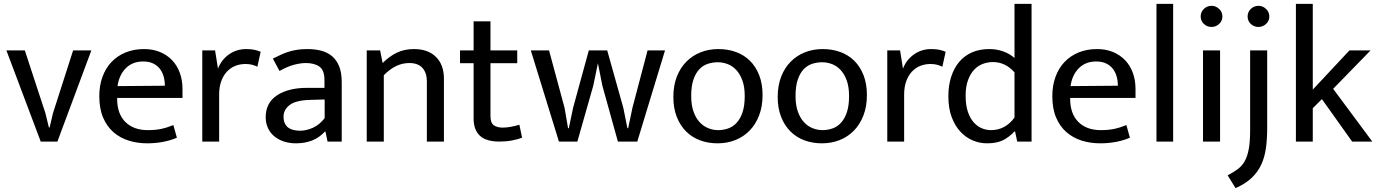

<svg xmlns="http://www.w3.org/2000/svg" viewBox="-20 -730 7100 990"><path d="M357 -470H451L276 0H190L13 -470H108L214 -147L232 -73H236L253 -146Z M921 -225H584V-221Q584 -143 626.5 -101Q669 -59 742 -59Q780 -59 809.5 -65Q839 -71 874 -85L892 -20Q863 -7 823.5 1Q784 9 739 9Q688 9 643.5 -5Q599 -19 565 -48.5Q531 -78 511.5 -124Q492 -170 492 -234Q492 -289 508.5 -334Q525 -379 555 -410.5Q585 -442 627.5 -459.5Q670 -477 723 -477Q768 -477 804.5 -462Q841 -447 867 -420Q893 -393 907 -355Q921 -317 921 -271ZM830 -288Q830 -314 823.5 -336.5Q817 -359 803.5 -376Q790 -393 769 -403Q748 -413 718 -413Q663 -413 628.5 -378Q594 -343 586 -286Z M1023 0V-470H1089L1104 -376Q1121 -421 1160 -449Q1199 -477 1250 -477Q1276 -477 1293 -473Q1310 -469 1324 -463L1307 -386Q1295 -392 1280.5 -396Q1266 -400 1246 -400Q1217 -400 1192.5 -390Q1168 -380 1149.5 -360Q1131 -340 1120.5 -310.5Q1110 -281 1110 -243V0Z M1387 -428Q1411 -440 1432 -449.5Q1453 -459 1474 -465Q1495 -471 1517 -474Q1539 -477 1565 -477Q1604 -477 1636.5 -468.5Q1669 -460 1692.5 -440Q1716 -420 1729 -387.5Q1742 -355 1742 -306V0H1669L1658 -52H1656Q1625 -19 1588 -5Q1551 9 1506 9Q1472 9 1443.5 -0.5Q1415 -10 1394 -27.5Q1373 -45 1361.5 -70Q1350 -95 1350 -126Q1350 -200 1408.5 -238.5Q1467 -277 1563 -277H1653V-317Q1653 -368 1627 -386.5Q1601 -405 1557 -405Q1531 -405 1497.5 -396.5Q1464 -388 1421 -364ZM1654 -217 1580 -215Q1505 -213 1473.5 -188.5Q1442 -164 1442 -129Q1442 -108 1449 -93.5Q1456 -79 1467.5 -71Q1479 -63 1494.5 -59.5Q1510 -56 1527 -56Q1560 -56 1594 -71.5Q1628 -87 1654 -121Z M1959 0H1871V-470H1940L1953 -405Q1988 -440 2026.5 -458.5Q2065 -477 2115 -477Q2187 -477 2228 -436.5Q2269 -396 2269 -324V0H2181V-311Q2181 -354 2158.5 -379.5Q2136 -405 2090 -405Q2020 -405 1959 -342Z M2647 -404H2509V-131Q2509 -96 2526.5 -84Q2544 -72 2572 -72Q2592 -72 2616 -76.5Q2640 -81 2658 -87L2672 -20Q2652 -12 2621 -6Q2590 0 2556 0Q2486 0 2454 -30.5Q2422 -61 2422 -119V-404H2352V-470H2422V-620H2509V-470H2647Z M2717 -470H2811L2891 -174L2909 -69H2913L2935 -174L3016 -470H3111L3194 -174L3215 -69H3219L3241 -174L3319 -470H3409L3266 0H3166L3086 -288L3063 -404L3039 -288L2957 0H2862Z M3912 -240Q3912 -181 3894 -134.5Q3876 -88 3844.5 -56Q3813 -24 3771 -7.5Q3729 9 3680 9Q3631 9 3589.5 -6.5Q3548 -22 3517.5 -52.5Q3487 -83 3469.5 -127.5Q3452 -172 3452 -230Q3452 -289 3470 -335Q3488 -381 3519.5 -412.5Q3551 -444 3593 -460.5Q3635 -477 3684 -477Q3733 -477 3774.5 -462Q3816 -447 3846.5 -417Q3877 -387 3894.5 -342.5Q3912 -298 3912 -240ZM3820 -235Q3820 -282 3808 -315Q3796 -348 3776.5 -369Q3757 -390 3732 -399.5Q3707 -409 3681 -409Q3655 -409 3630 -401Q3605 -393 3586 -373Q3567 -353 3555.5 -319.5Q3544 -286 3544 -235Q3544 -188 3556 -154.5Q3568 -121 3587.5 -100Q3607 -79 3632 -69Q3657 -59 3683 -59Q3709 -59 3734 -67.5Q3759 -76 3778 -96.5Q3797 -117 3808.5 -150.5Q3820 -184 3820 -235Z M4450 -240Q4450 -181 4432 -134.5Q4414 -88 4382.5 -56Q4351 -24 4309 -7.5Q4267 9 4218 9Q4169 9 4127.5 -6.5Q4086 -22 4055.5 -52.5Q4025 -83 4007.5 -127.5Q3990 -172 3990 -230Q3990 -289 4008 -335Q4026 -381 4057.5 -412.5Q4089 -444 4131 -460.5Q4173 -477 4222 -477Q4271 -477 4312.5 -462Q4354 -447 4384.5 -417Q4415 -387 4432.5 -342.5Q4450 -298 4450 -240ZM4358 -235Q4358 -282 4346 -315Q4334 -348 4314.5 -369Q4295 -390 4270 -399.5Q4245 -409 4219 -409Q4193 -409 4168 -401Q4143 -393 4124 -373Q4105 -353 4093.5 -319.5Q4082 -286 4082 -235Q4082 -188 4094 -154.5Q4106 -121 4125.5 -100Q4145 -79 4170 -69Q4195 -59 4221 -59Q4247 -59 4272 -67.5Q4297 -76 4316 -96.5Q4335 -117 4346.5 -150.5Q4358 -184 4358 -235Z M4555 0V-470H4621L4636 -376Q4653 -421 4692 -449Q4731 -477 4782 -477Q4808 -477 4825 -473Q4842 -469 4856 -463L4839 -386Q4827 -392 4812.5 -396Q4798 -400 4778 -400Q4749 -400 4724.5 -390Q4700 -380 4681.5 -360Q4663 -340 4652.5 -310.5Q4642 -281 4642 -243V0Z M5211 -710H5299V0H5225L5214 -52H5211Q5180 -20 5148.5 -5.5Q5117 9 5069 9Q5031 9 4995.5 -6Q4960 -21 4932 -51Q4904 -81 4887 -126.5Q4870 -172 4870 -234Q4870 -289 4884.5 -334Q4899 -379 4926 -411Q4953 -443 4992 -460Q5031 -477 5081 -477Q5118 -477 5151.5 -465.5Q5185 -454 5211 -431ZM5211 -357Q5164 -410 5100 -410Q5073 -410 5047.5 -400.5Q5022 -391 5002.5 -370Q4983 -349 4971 -316Q4959 -283 4959 -237Q4959 -189 4970 -155.5Q4981 -122 4999.5 -100.5Q5018 -79 5041.5 -69Q5065 -59 5089 -59Q5164 -59 5211 -124Z M5835 -225H5498V-221Q5498 -143 5540.5 -101Q5583 -59 5656 -59Q5694 -59 5723.5 -65Q5753 -71 5788 -85L5806 -20Q5777 -7 5737.5 1Q5698 9 5653 9Q5602 9 5557.5 -5Q5513 -19 5479 -48.5Q5445 -78 5425.5 -124Q5406 -170 5406 -234Q5406 -289 5422.5 -334Q5439 -379 5469 -410.5Q5499 -442 5541.5 -459.5Q5584 -477 5637 -477Q5682 -477 5718.5 -462Q5755 -447 5781 -420Q5807 -393 5821 -355Q5835 -317 5835 -271ZM5744 -288Q5744 -314 5737.5 -336.5Q5731 -359 5717.5 -376Q5704 -393 5683 -403Q5662 -413 5632 -413Q5577 -413 5542.5 -378Q5508 -343 5500 -286Z M5943 0V-710H6029V0Z M6183 0V-470H6271V0ZM6227 -591Q6204 -591 6187.5 -606.5Q6171 -622 6171 -645Q6171 -668 6187.5 -684Q6204 -700 6227 -700Q6249 -700 6266 -684Q6283 -668 6283 -645Q6283 -622 6266 -606.5Q6249 -591 6227 -591Z M6426 -470H6514V-71Q6514 -14 6507.5 33.5Q6501 81 6483 119.5Q6465 158 6433 188Q6401 218 6351 240L6310 174Q6341 158 6363.5 141Q6386 124 6399.5 98.5Q6413 73 6419.5 35.5Q6426 -2 6426 -60ZM6469 -591Q6446 -591 6429.5 -606.5Q6413 -622 6413 -645Q6413 -668 6429.5 -684Q6446 -700 6469 -700Q6491 -700 6508 -684Q6525 -668 6525 -645Q6525 -622 6508 -606.5Q6491 -591 6469 -591Z M6749 -172V0H6662V-710H6749V-268L6938 -470H7047L6854 -272L7056 0H6952L6796 -219Z"/></svg>

Font: Mukta
Style: Regular
Weight: 400
Designer: Girish Dalvi and Yashodeep Gholap
Foundry: Ek Type
Version: Version 2.538;PS 1.001;hotconv 16.6.51;makeotf.lib2.5.65220;